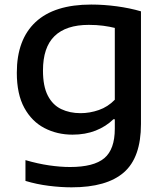

<svg xmlns="http://www.w3.org/2000/svg" viewBox="-20 -572 706 822"><path d="M286.5 230Q240 230 188.5 223.5Q137 217 89 202.5V113.5Q142 129 190.2 136Q238.5 143 280 143Q381.5 143 426.5 105.2Q471.5 67.5 471.5 -21V-61.5H465.5Q434 -30.5 389.8 -13Q345.5 4.5 290.5 4.5Q224.5 4.5 170.2 -23.8Q116 -52 84 -110.5Q52 -169 52 -260.5Q52 -402.5 132.2 -477.5Q212.5 -552.5 370.5 -552.5Q424.5 -552.5 480 -545Q535.5 -537.5 583.5 -523.5V-41Q583.5 102.5 510.2 166.2Q437 230 286.5 230ZM325 -87.5Q364.5 -87.5 403.2 -101Q442 -114.5 471.5 -145V-452.5Q449.5 -458 421.5 -461.8Q393.5 -465.5 360 -465.5Q263 -465.5 213.5 -417.5Q164 -369.5 164 -270Q164 -202.5 184.8 -162.5Q205.5 -122.5 242 -105Q278.5 -87.5 325 -87.5Z"/></svg>

Font: Encode Sans Exp Md
Style: Regular
Weight: 500
Width: 7
Designer: Multiple Designers
Foundry: Impallari Type
Version: Version 3.002; ttfautohint (v1.8.3) -l 8 -r 50 -G 200 -x 14 